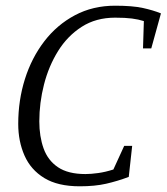

<svg xmlns="http://www.w3.org/2000/svg" viewBox="-20 -645 585 674"><path d="M260 9Q183 9 135.5 -20Q88 -49 66 -99Q44 -149 44 -210Q44 -293 67.5 -367.5Q91 -442 135.5 -500Q180 -558 243 -591.5Q306 -625 384 -625Q445 -625 481.5 -617Q518 -609 545 -598L511 -475H482L485 -571Q466 -577 443 -580Q420 -583 384 -583Q317 -583 267 -551Q217 -519 184 -466Q151 -413 134.5 -348.5Q118 -284 118 -219Q118 -166 133 -124Q148 -82 183.5 -58Q219 -34 280 -34Q299 -34 324.5 -37.5Q350 -41 378 -50L416 -133H444L432 -24Q392 -9 352.5 0Q313 9 260 9Z"/></svg>

Font: Manuale Light
Style: Italic
Weight: 300
Italic angle: -11°
Version: Version 1.002